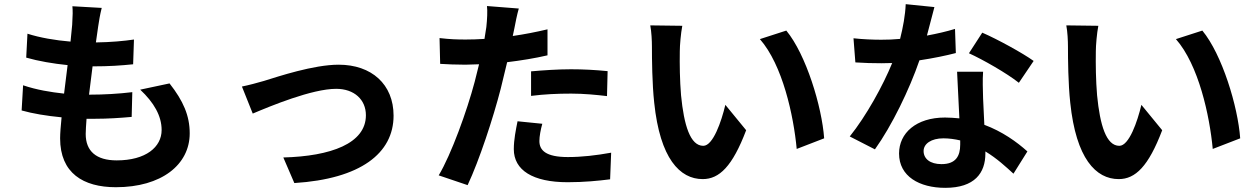

<svg xmlns="http://www.w3.org/2000/svg" viewBox="-20 -839 6040 923"><path d="M91 -429 84 -308C137 -293 203 -282 276 -275C272 -234 269 -198 269 -174C269 -7 380 61 537 61C756 61 892 -47 892 -198C892 -283 861 -354 795 -438L654 -408C720 -346 757 -282 757 -214C757 -132 681 -68 541 -68C443 -68 392 -112 392 -195C392 -213 394 -238 396 -268H436C499 -268 557 -272 613 -277L616 -396C551 -388 477 -384 415 -384H408L425 -520C506 -520 561 -524 620 -530L624 -649C577 -642 513 -636 441 -635L452 -712C456 -738 460 -765 469 -801L328 -809C330 -787 330 -767 327 -720L319 -639C246 -645 171 -658 112 -677L106 -562C165 -545 236 -533 305 -526L288 -389C223 -396 156 -407 91 -429Z M1143 -423 1195 -293C1280 -329 1480 -412 1596 -412C1683 -412 1739 -360 1739 -285C1739 -149 1570 -88 1342 -82L1395 41C1713 21 1872 -102 1872 -283C1872 -434 1766 -528 1608 -528C1487 -528 1317 -471 1249 -450C1219 -441 1173 -429 1143 -423Z M2533 -496V-378C2596 -386 2658 -389 2726 -389C2787 -389 2848 -383 2898 -377L2901 -497C2842 -503 2782 -506 2725 -506C2661 -506 2589 -501 2533 -496ZM2587 -244 2468 -256C2460 -216 2450 -168 2450 -122C2450 -21 2541 37 2709 37C2789 37 2857 30 2913 23L2918 -105C2846 -92 2777 -84 2710 -84C2603 -84 2573 -117 2573 -161C2573 -183 2579 -216 2587 -244ZM2219 -649C2178 -649 2144 -650 2093 -656L2096 -532C2131 -530 2169 -528 2217 -528L2283 -530L2262 -446C2225 -306 2149 -96 2089 4L2228 51C2284 -68 2351 -272 2387 -412L2418 -540C2484 -548 2552 -559 2612 -573V-698C2557 -685 2501 -674 2445 -666L2453 -704C2457 -726 2466 -771 2474 -798L2321 -810C2324 -787 2322 -746 2318 -709L2309 -652C2278 -650 2248 -649 2219 -649Z M3260 -715 3106 -717C3112 -686 3114 -643 3114 -615C3114 -554 3115 -437 3125 -345C3153 -77 3248 22 3358 22C3438 22 3501 -39 3567 -213L3467 -335C3448 -255 3408 -138 3361 -138C3298 -138 3268 -237 3254 -381C3248 -453 3247 -528 3248 -593C3248 -621 3253 -679 3260 -715ZM3760 -692 3633 -651C3742 -527 3795 -284 3810 -123L3942 -174C3931 -327 3855 -577 3760 -692Z M4878 -441 4949 -546C4898 -583 4774 -651 4702 -682L4638 -583C4706 -552 4820 -487 4878 -441ZM4596 -164V-144C4596 -89 4575 -50 4506 -50C4451 -50 4420 -76 4420 -113C4420 -148 4457 -174 4515 -174C4543 -174 4570 -170 4596 -164ZM4706 -494H4581L4592 -270C4569 -272 4547 -274 4523 -274C4384 -274 4302 -199 4302 -101C4302 9 4400 64 4524 64C4666 64 4717 -8 4717 -101V-111C4772 -78 4817 -36 4852 -4L4919 -111C4868 -157 4798 -207 4712 -239L4706 -366C4705 -410 4703 -452 4706 -494ZM4472 -805 4334 -819C4332 -767 4321 -707 4307 -652C4276 -649 4246 -648 4216 -648C4179 -648 4126 -650 4083 -655L4092 -539C4135 -536 4176 -535 4217 -535L4269 -536C4225 -428 4144 -281 4065 -183L4186 -121C4267 -234 4352 -409 4400 -549C4467 -559 4529 -572 4575 -584L4571 -700C4532 -688 4485 -677 4436 -668Z M5260 -715 5106 -717C5112 -686 5114 -643 5114 -615C5114 -554 5115 -437 5125 -345C5153 -77 5248 22 5358 22C5438 22 5501 -39 5567 -213L5467 -335C5448 -255 5408 -138 5361 -138C5298 -138 5268 -237 5254 -381C5248 -453 5247 -528 5248 -593C5248 -621 5253 -679 5260 -715ZM5760 -692 5633 -651C5742 -527 5795 -284 5810 -123L5942 -174C5931 -327 5855 -577 5760 -692Z"/></svg>

Font: Noto Sans Mono CJK TC
Style: Bold
Weight: 700
Designer: Ryoko NISHIZUKA 西塚涼子 (kana, bopomofo & ideographs); Paul D. Hunt (Latin, Greek & Cyrillic); Sandoll Communications 산돌커뮤니
Foundry: Adobe
Version: Version 2.004;hotconv 1.0.118;makeotfexe 2.5.65603